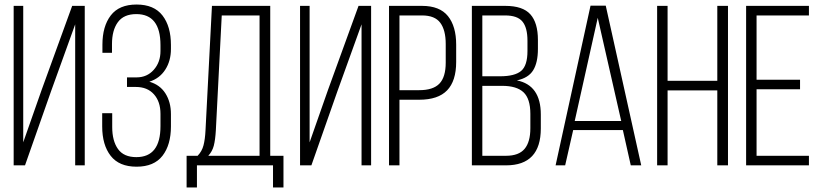

<svg xmlns="http://www.w3.org/2000/svg" viewBox="-20 -726 3606 843"><path d="M40 0V-700.2H82V-101.1L163.1 -332L296.9 -700.2H352.1V0H310.1V-619.1L204.1 -325.2L89.8 0Z M428.7 -170.9V-229H472.7V-168Q472.7 -107.4 498 -71.8Q523.4 -36.1 578.6 -36.1Q684.6 -36.1 684.6 -171.9V-226.1Q684.6 -279.8 655.8 -312Q627 -344.2 576.7 -344.2H537.6V-386.2H579.6Q625.5 -386.2 655 -419.4Q684.6 -452.6 684.6 -502V-527.8Q684.6 -664.1 578.6 -664.1Q523.4 -664.1 497.6 -628.7Q471.7 -593.3 471.7 -532.2V-494.1H429.7V-529.8Q429.7 -610.4 466.3 -658.2Q502.9 -706.1 579.6 -706.1Q656.2 -706.1 693.4 -658Q730.5 -609.9 730.5 -528.8V-511.2Q730.5 -459 705.8 -420.4Q681.2 -381.8 635.7 -367.2Q682.1 -354 706.3 -315.9Q730.5 -277.8 730.5 -225.1V-170.9Q730.5 -89.8 693.4 -42Q656.2 5.9 579.6 5.9Q502.9 5.9 465.8 -42Q428.7 -89.8 428.7 -170.9Z M799.3 -42H847.7Q866.7 -61.5 873.5 -87.9Q880.4 -114.3 882.3 -153.8L910.6 -700.2H1166.5V-42H1224.6V97.2H1178.7V0H844.7V97.2H799.3ZM894.5 -42H1119.6V-658.2H953.6L927.7 -153.8Q925.3 -111.8 918.7 -86.4Q912.1 -61 894.5 -42Z M1297.4 0V-700.2H1339.4V-101.1L1420.4 -332L1554.2 -700.2H1609.4V0H1567.4V-619.1L1461.4 -325.2L1347.2 0Z M1688 0V-700.2H1833Q1910.6 -700.2 1946.8 -655.3Q1982.9 -610.4 1982.9 -529.8V-454.1Q1982.9 -370.6 1943.1 -329.3Q1903.3 -288.1 1820.8 -288.1H1733.9V0ZM1733.9 -330.1H1820.8Q1881.8 -330.1 1909.4 -358.9Q1937 -387.7 1937 -451.2V-533.2Q1937 -593.8 1913.1 -626Q1889.2 -658.2 1833 -658.2H1733.9Z M2051.8 0V-700.2H2198.7Q2275.4 -700.2 2308.6 -663.1Q2341.8 -626 2341.8 -550.8V-511.2Q2341.8 -451.2 2321 -417.5Q2300.3 -383.8 2249.5 -373Q2354.5 -352.1 2354.5 -223.1V-162.1Q2354.5 0 2201.7 0ZM2097.7 -42H2201.7Q2257.8 -42 2283.2 -72.3Q2308.6 -102.5 2308.6 -163.1V-226.1Q2308.6 -292.5 2278.6 -320.8Q2248.5 -349.1 2184.6 -349.1H2097.7ZM2097.7 -391.1H2175.8Q2240.2 -391.1 2268.1 -414.6Q2295.9 -438 2295.9 -502V-546.9Q2295.9 -604.5 2273.9 -631.3Q2252 -658.2 2197.8 -658.2H2097.7Z M2419.4 0 2572.8 -701.2H2639.6L2795.4 0H2749.5L2714.8 -154.8H2496.6L2461.4 0ZM2503.4 -194.8H2707.5L2604.5 -647.9Z M2865.2 0V-700.2H2911.1V-371.1H3129.4V-700.2H3176.3V0H3129.4V-329.1H2911.1V0Z M3255.9 0V-700.2H3531.7V-658.2H3301.8V-376H3492.7V-334H3301.8V-42H3531.7V0Z"/></svg>

Font: Bebas Neue Book
Style: Regular
Weight: 400
Designer: Ryoichi Tsunekawa
Foundry: Ryoichi Tsunekawa
Version: Version 001.003